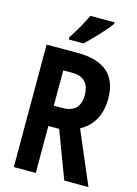

<svg xmlns="http://www.w3.org/2000/svg" viewBox="-137 -1007 774 1081"><g transform="rotate(15 250.0 -467.0)"><path d="M254 -774Q288 -806 330 -851Q372 -896 392 -925V-934H251Q235 -900 214.5 -863.5Q194 -827 168 -787V-774ZM183 -598H235Q336 -598 336 -494Q336 -392 233 -392H183ZM183 0V-274H246L349 0H490L359 -307Q469 -368 469 -509Q469 -714 236 -714H55V0Z"/></g></svg>

Font: Noto Sans Mono UI Condensed
Style: Bold
Weight: 700
Width: 3
Designer: Monotype Design team
Foundry: Monotype Imaging Inc.
Version: 1.000